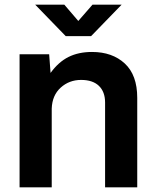

<svg xmlns="http://www.w3.org/2000/svg" viewBox="-20 -804 672 824"><path d="M64 0V-571H191L197 -491Q231 -538 274 -559.5Q317 -581 375 -581Q462 -581 515.5 -531.5Q569 -482 569 -384V0H431V-364Q431 -410 404.5 -435.5Q378 -461 328 -461Q277 -461 240.5 -428Q204 -395 202 -338V0ZM262 -649 131 -784H256L316 -714L377 -784H502L371 -649Z"/></svg>

Font: BDO Grotesk DemiBold
Style: Regular
Weight: 600
Designer: Deni Anggara
Foundry: Lokal Container
Version: Version 2.000